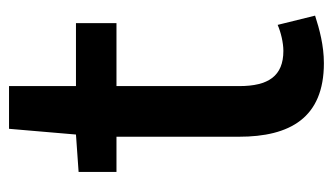

<svg xmlns="http://www.w3.org/2000/svg" viewBox="-180 -562 755 436"><g transform="rotate(-90 198.0 -344.5)"><path d="M272 13C312 13 349 3 380 -7L359 -92C343 -85 319 -79 300 -79C243 -79 220 -113 220 -179V-458H363V-550H220V-702H123L110 -550L25 -544V-458H105V-180C105 -64 148 13 272 13Z"/></g></svg>

Font: Genne Gothic Medium
Style: Regular
Weight: 500
Designer: Ryoko NISHIZUKA (kana & ideographs); Paul D. Hunt (Latin, Greek & Cyrillic); Wenlong ZHANG (bopomofo); Sandoll Communica
Foundry: Adobe Systems Incorporated
Version: Version 1.004;PS 1.004;hotconv 16.6.51;makeotf.lib2.5.65220